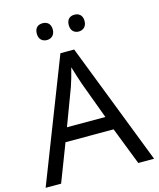

<svg xmlns="http://www.w3.org/2000/svg" viewBox="-131 -1000 901 1091"><g transform="rotate(-15 319.5 -454.0)"><path d="M178 -859C178 -825 199 -809 225 -809C250 -809 272 -825 272 -859C272 -894 250 -908 225 -908C199 -908 178 -894 178 -859ZM366 -859C366 -825 387 -809 412 -809C437 -809 459 -825 459 -859C459 -894 437 -908 412 -908C387 -908 366 -894 366 -859ZM545 0H638L360 -717H279L0 0H91L176 -221H459ZM352 -517 432 -301H206L287 -517C295 -540 308 -583 318 -624C325 -599 346 -533 352 -517Z"/></g></svg>

Font: Noto Sans Gujarati UI
Style: Regular
Weight: 400
Designer: Jelle Bosma - Monotype Design Team, Universal Thirst
Foundry: Monotype Imaging Inc.
Version: Version 2.106